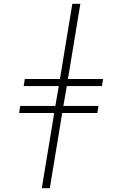

<svg xmlns="http://www.w3.org/2000/svg" viewBox="-20 -843 640 1006"><path d="M199 143 264 -251H80L86 -288H270L288 -392H104L110 -429H294L359 -823H401L336 -429H520L514 -392H330L312 -288H496L490 -251H306L241 143Z"/></svg>

Font: Iosevka Extralight Extended
Style: Italic
Weight: 200
Width: 7
Italic angle: -9°
Monospace: yes
Designer: Belleve Invis
Foundry: Belleve Invis
Version: Version 32.5.0; ttfautohint (v1.8.4)